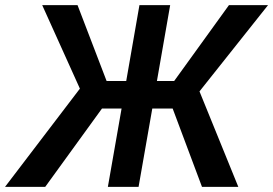

<svg xmlns="http://www.w3.org/2000/svg" viewBox="-64 -731 1069 751"><path d="M726.1 0H868.2L716.3 -373.5L984.4 -710.9H831.5L617.2 -414.1H549.8L601.6 -710.9H481.4L429.7 -414.1H353L239.3 -710.9H101.1L248.5 -384.3L-44.4 0H112.8L335 -306.6H411.6L357.9 0H478L531.7 -306.6H611.3Z"/></svg>

Font: Roboto Medium
Style: Italic
Weight: 500
Italic angle: -12°
Designer: Google
Version: Version 2.137; 2017